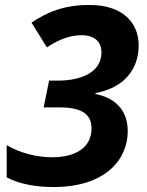

<svg xmlns="http://www.w3.org/2000/svg" viewBox="-20 -744 591 774"><path d="M196 10C406 10 495 -102 495 -215C495 -306 437 -351 365 -365V-369C477 -389 539 -462 539 -561C539 -654 473 -724 341 -724C236 -724 171 -695 107 -653L169 -553C203 -575 250 -602 309 -602C365 -602 389 -572 389 -533C389 -448 299 -419 214 -419H178L156 -311H223C320 -311 349 -275 349 -227C349 -148 284 -110 189 -110C129 -110 61 -127 7 -159V-29C55 -3 122 10 196 10Z"/></svg>

Font: Noto Sans
Style: Bold Italic
Weight: 700
Italic angle: -12°
Designer: Monotype Design Team
Foundry: Monotype Imaging Inc.
Version: Version 2.013